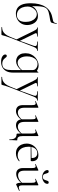

<svg xmlns="http://www.w3.org/2000/svg" viewBox="1195 -1965 1051 3481"><g transform="rotate(90 1720.5 -224.5)"><path d="M225 13Q175 13 132.5 -11Q90 -35 64.5 -94Q39 -153 39 -257Q39 -338 55 -404.5Q71 -471 103 -521Q135 -571 183 -603Q231 -635 295 -647Q339 -655 359.5 -662Q380 -669 388.5 -683.5Q397 -698 405 -727Q406 -731 411 -730Q416 -729 415 -725Q412 -713 409.5 -702.5Q407 -692 405 -683Q399 -655 394 -640.5Q389 -626 379.5 -620Q370 -614 350 -610Q337 -607 317.5 -604Q298 -601 269 -596Q229 -589 200 -580Q171 -571 151.5 -557.5Q132 -544 120 -521.5Q108 -499 101.5 -464.5Q95 -430 93 -380.5Q91 -331 91 -262L81 -256Q100 -307 133 -335.5Q166 -364 203 -375.5Q240 -387 270 -387Q314 -387 345 -369.5Q376 -352 395.5 -323Q415 -294 424.5 -260Q434 -226 434 -193Q434 -130 405.5 -83.5Q377 -37 329.5 -12Q282 13 225 13ZM254 -5Q309 -5 343 -43.5Q377 -82 377 -164Q377 -224 358 -269.5Q339 -315 307 -340.5Q275 -366 237 -366Q200 -366 168.5 -342.5Q137 -319 117.5 -281.5Q98 -244 98 -202Q98 -147 116 -102.5Q134 -58 169 -31.5Q204 -5 254 -5Z M649 115 699 -9 700 13 545 -303Q523 -347 510.5 -360.5Q498 -374 479 -374Q477 -374 477 -380Q477 -386 479 -386Q494 -386 510 -385Q526 -384 541 -384Q573 -384 597.5 -385Q622 -386 642 -386Q644 -386 644 -380Q644 -374 642 -374Q611 -374 592.5 -366Q574 -358 586 -335L726 -48L704 -15L807 -301Q823 -345 806.5 -359.5Q790 -374 734 -374Q732 -374 732 -380Q732 -386 734 -386Q758 -386 779.5 -385Q801 -384 835 -384Q856 -384 869 -385Q882 -386 900 -386Q903 -386 903 -380Q903 -374 900 -374Q877 -374 860.5 -360Q844 -346 828 -305L663 120Q643 172 634 203.5Q625 235 621.5 250Q618 265 614.5 270Q611 275 600 275H473Q471 275 471 269Q471 263 473 263Q507 263 537.5 251.5Q568 240 596 208Q624 176 649 115Z M1100 281Q1039 281 1003.5 258.5Q968 236 968 206Q968 190 976.5 184Q985 178 993 178Q1006 178 1014.5 186.5Q1023 195 1031.5 207Q1040 219 1053 231Q1066 243 1086 251.5Q1106 260 1137 260Q1166 260 1192 248Q1218 236 1234 200Q1250 164 1250 94V-361Q1264 -368 1272 -374Q1280 -380 1287 -394Q1288 -396 1292 -395Q1296 -394 1296 -392V70Q1296 133 1273 180.5Q1250 228 1206 254.5Q1162 281 1100 281ZM1088 9Q1050 9 1017 -10Q984 -29 964.5 -66.5Q945 -104 945 -160Q945 -217 965.5 -261.5Q986 -306 1019.5 -336.5Q1053 -367 1091.5 -383Q1130 -399 1165 -399Q1200 -399 1232 -385.5Q1264 -372 1282 -349L1250 -295Q1250 -321 1233.5 -340Q1217 -359 1191.5 -369.5Q1166 -380 1140 -380Q1099 -380 1068 -355.5Q1037 -331 1019.5 -288Q1002 -245 1002 -188Q1002 -114 1033 -66.5Q1064 -19 1117 -19Q1147 -19 1174 -33.5Q1201 -48 1224 -69.5Q1247 -91 1266 -113L1274 -106Q1252 -80 1224.5 -53.5Q1197 -27 1163 -9Q1129 9 1088 9Z M1551 115 1601 -9 1602 13 1447 -303Q1425 -347 1412.5 -360.5Q1400 -374 1381 -374Q1379 -374 1379 -380Q1379 -386 1381 -386Q1396 -386 1412 -385Q1428 -384 1443 -384Q1475 -384 1499.5 -385Q1524 -386 1544 -386Q1546 -386 1546 -380Q1546 -374 1544 -374Q1513 -374 1494.5 -366Q1476 -358 1488 -335L1628 -48L1606 -15L1709 -301Q1725 -345 1708.5 -359.5Q1692 -374 1636 -374Q1634 -374 1634 -380Q1634 -386 1636 -386Q1660 -386 1681.5 -385Q1703 -384 1737 -384Q1758 -384 1771 -385Q1784 -386 1802 -386Q1805 -386 1805 -380Q1805 -374 1802 -374Q1779 -374 1762.5 -360Q1746 -346 1730 -305L1565 120Q1545 172 1536 203.5Q1527 235 1523.5 250Q1520 265 1516.5 270Q1513 275 1502 275H1375Q1373 275 1373 269Q1373 263 1375 263Q1409 263 1439.5 251.5Q1470 240 1498 208Q1526 176 1551 115Z M2252 11Q2200 11 2171.5 -19.5Q2143 -50 2143 -111V-270Q2143 -311 2137 -328.5Q2131 -346 2114 -346Q2107 -346 2098 -343.5Q2089 -341 2078 -336Q2074 -334 2071.5 -340Q2069 -346 2073 -347L2178 -394Q2181 -395 2182 -395Q2184 -395 2187 -393Q2190 -391 2190 -388V-142Q2190 -23 2279 -23Q2316 -23 2353.5 -48.5Q2391 -74 2419 -117L2424 -105Q2378 -43 2336.5 -16Q2295 11 2252 11ZM1995 11Q1943 11 1914.5 -19.5Q1886 -50 1886 -111V-270Q1886 -311 1880 -328.5Q1874 -346 1857 -346Q1842 -346 1821 -336Q1817 -334 1814.5 -340Q1812 -346 1816 -347L1921 -394Q1923 -395 1925 -395Q1927 -395 1930 -393Q1933 -391 1933 -388V-142Q1933 -23 2022 -23Q2059 -23 2096.5 -48.5Q2134 -74 2162 -117L2167 -105Q2121 -43 2079.5 -16Q2038 11 1995 11ZM2508 129Q2508 76 2495 48Q2482 20 2459.5 10Q2437 0 2410 0Q2403 0 2402 -17.5Q2401 -35 2401 -75V-270Q2401 -311 2394.5 -328.5Q2388 -346 2371 -346Q2364 -346 2355 -343.5Q2346 -341 2335 -336Q2331 -334 2328.5 -340Q2326 -346 2330 -347L2436 -394Q2438 -395 2439 -395Q2441 -395 2444 -393Q2447 -391 2447 -388V-109Q2447 -58 2462.5 -35Q2478 -12 2515 -12Q2523 -12 2524 -10.5Q2525 -9 2525 0Q2525 9 2524 21Q2523 33 2521.5 57Q2520 81 2520 129Q2520 133 2514 133Q2508 133 2508 129Z M2761 12Q2702 12 2662.5 -15.5Q2623 -43 2603 -87Q2583 -131 2583 -180Q2583 -241 2611 -289.5Q2639 -338 2686.5 -366.5Q2734 -395 2790 -395Q2847 -395 2875 -364Q2903 -333 2903 -281Q2903 -268 2900.5 -262Q2898 -256 2891 -256H2844Q2849 -318 2824.5 -346.5Q2800 -375 2758 -375Q2702 -375 2671 -332.5Q2640 -290 2640 -216Q2640 -160 2658 -115.5Q2676 -71 2711 -45.5Q2746 -20 2796 -20Q2831 -20 2853.5 -30.5Q2876 -41 2897 -54Q2899 -56 2902.5 -51.5Q2906 -47 2904 -44Q2869 -14 2833.5 -1Q2798 12 2761 12ZM2627 -255 2626 -267 2854 -271V-256Z M3131 7Q3083 7 3055 -23.5Q3027 -54 3027 -115V-270Q3027 -311 3021 -328.5Q3015 -346 2998 -346Q2983 -346 2962 -336Q2958 -334 2955.5 -340Q2953 -346 2957 -347L3062 -394Q3064 -395 3066 -395Q3068 -395 3071 -393Q3074 -391 3074 -388V-145Q3074 -84 3095 -55.5Q3116 -27 3158 -27Q3199 -27 3240 -51.5Q3281 -76 3312 -119L3317 -108Q3268 -46 3223 -19.5Q3178 7 3131 7ZM3340 -388V-105Q3340 -71 3348.5 -55.5Q3357 -40 3377 -40Q3388 -40 3401 -44Q3414 -48 3433 -55Q3438 -57 3440 -51.5Q3442 -46 3438 -44L3326 8Q3324 9 3322 9Q3315 9 3304.5 -11.5Q3294 -32 3294 -71V-270Q3294 -311 3287.5 -328.5Q3281 -346 3264 -346Q3249 -346 3228 -336Q3224 -334 3222 -340Q3220 -346 3224 -347L3329 -394Q3331 -395 3332 -395Q3334 -395 3337 -393Q3340 -391 3340 -388ZM3187 -476Q3221 -476 3233 -495.5Q3245 -515 3250 -537Q3255 -554 3262 -568Q3269 -582 3287 -582Q3301 -582 3307 -575Q3313 -568 3313 -554Q3313 -530 3295 -509.5Q3277 -489 3248.5 -476.5Q3220 -464 3188 -464Q3155 -464 3126.5 -477Q3098 -490 3080.5 -511.5Q3063 -533 3063 -556Q3063 -569 3069.5 -575.5Q3076 -582 3088 -582Q3107 -582 3114 -569.5Q3121 -557 3126 -537Q3130 -524 3134.5 -509.5Q3139 -495 3151 -485.5Q3163 -476 3187 -476Z"/></g></svg>

Font: Cormorant Infant Light
Style: Regular
Weight: 300
Designer: Christian Thalmann (Catharsis Fonts)
Foundry: Catharsis Fonts
Version: Version 4.001